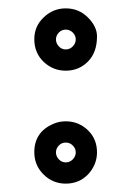

<svg xmlns="http://www.w3.org/2000/svg" viewBox="-20 -417 315 459"><path d="M137.2 -76.2Q127.4 -76.2 120.6 -69.1Q113.8 -62 113.8 -52.7Q113.8 -43.5 120.6 -36.1Q127.4 -28.8 137.2 -28.8Q147 -28.8 154.1 -36.1Q161.1 -43.5 161.1 -52.7Q161.1 -62 154.1 -69.1Q147 -76.2 137.2 -76.2ZM211.9 -52.7Q211.9 -37.6 206.1 -23.9Q200.2 -10.3 190.4 0Q168.9 22 137.2 22Q106 22 84 0Q62 -22 62 -53.2Q62 -101.6 107.9 -121.1Q121.6 -127 137.2 -127Q168 -127 190.4 -105.5Q211.9 -84.5 211.9 -52.7ZM137.2 -346.2Q127.4 -346.2 120.6 -339.1Q113.8 -332 113.8 -322.8Q113.8 -313.5 120.6 -306.2Q127.4 -298.8 137.2 -298.8Q147 -298.8 154.1 -306.2Q161.1 -313.5 161.1 -322.8Q161.1 -332 154.1 -339.1Q147 -346.2 137.2 -346.2ZM137.2 -248Q106.4 -248 84 -269.5Q62 -291 62 -323.2Q62 -354 84 -375Q106.4 -397 137.2 -397Q168.5 -397 190.2 -375.2Q211.9 -353.5 211.9 -330.1Q211.9 -291.5 190.2 -269.8Q168.5 -248 137.2 -248Z"/></svg>

Font: Ribeye Marrow
Style: Regular
Weight: 400
Designer: Astigmatic (AOETI)
Foundry: Astigmatic (AOETI)
Version: Version 1.000